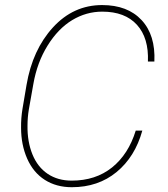

<svg xmlns="http://www.w3.org/2000/svg" viewBox="-20 -741 673 770"><path d="M550.8 -217.3Q521.5 -111.8 447.5 -51Q373.5 9.8 268.1 9.8Q206.1 9.8 159.9 -19.5Q113.8 -48.8 89.1 -104.5Q64.5 -160.2 64.5 -229Q64 -267.6 70.3 -305.2L86.4 -400.4Q110.4 -541.5 192.4 -631.1Q274.4 -720.7 389.6 -720.7Q491.7 -720.7 547.9 -660.4Q604 -600.1 599.1 -494.1H573.2Q577.1 -588.4 529.3 -641.4Q481.4 -694.3 390.1 -694.3Q325.7 -694.3 269.3 -660.2Q212.9 -626 170.9 -558.3Q128.9 -490.7 113.8 -404.3L95.7 -302.2Q90.3 -270 90.3 -236.8Q89.4 -172.9 110.1 -121.8Q130.9 -70.8 171.4 -43.7Q211.9 -16.6 267.6 -16.6Q363.3 -16.6 429.2 -69.3Q495.1 -122.1 524.4 -217.3Z"/></svg>

Font: Roboto Thin
Style: Italic
Weight: 250
Italic angle: -12°
Designer: Google
Version: Version 2.134; 2016